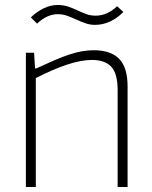

<svg xmlns="http://www.w3.org/2000/svg" viewBox="-20 -752 613 772"><path d="M84 -540H117L121 -477H126Q167 -496 199.5 -510Q232 -524 259.5 -533Q287 -542 310.5 -546Q334 -550 357 -550Q425 -550 459 -515.5Q493 -481 493 -404V0H453V-390Q453 -456 427.5 -483.5Q402 -511 350 -511Q305 -511 247.5 -491.5Q190 -472 124 -438V0H84ZM104 -682Q129 -706 156.5 -719Q184 -732 212 -732Q235 -732 254 -725.5Q273 -719 291 -710.5Q309 -702 326.5 -695.5Q344 -689 365 -689Q411 -689 451 -727L476 -704Q453 -680 423.5 -666Q394 -652 362 -652Q342 -652 323.5 -658.5Q305 -665 286.5 -673.5Q268 -682 250 -688.5Q232 -695 213 -695Q169 -695 129 -657Z"/></svg>

Font: Encode Sans Normal
Style: Thin
Weight: 100
Designer: Pablo Impallari, Andres Torresi
Foundry: Pablo Impallari, Andres Torresi
Version: Version 1.000; ttfautohint (v1.00) -l 8 -r 50 -G 200 -x 14 -